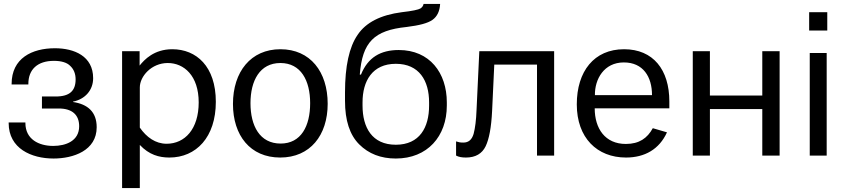

<svg xmlns="http://www.w3.org/2000/svg" viewBox="-20 -790 4286 975"><path d="M252 15C352 15 471 -25 471 -144C471 -222 425 -261 351 -272V-274C411 -286 453 -331 453 -393C453 -505 357 -545 259 -545C142 -545 39 -494 39 -364V-361H124V-364C124 -437 170 -481 254 -481C292 -481 321 -472 337 -455C355 -438 364 -415 364 -387C364 -330 335 -300 263 -300H193V-239H279C346 -239 382 -207 382 -149C382 -74 314 -49 250 -49C177 -49 109 -83 109 -165V-168H24V-165C24 -36 139 15 252 15Z M690 165V-54C737 -4 788 10 840 10C976 10 1076 -93 1076 -273C1076 -453 977 -540 855 -540C762 -540 713 -487 689 -457V-530H600V165ZM826 -60C770 -60 724 -93 690 -142V-346C690 -402 749 -470 832 -470C914 -470 989 -406 989 -270C989 -135 919 -60 826 -60Z M1403 10C1555 10 1644 -103 1644 -263C1644 -425 1556 -540 1404 -540C1254 -540 1163 -426 1163 -262C1163 -102 1251 10 1403 10ZM1405 -61C1299 -61 1252 -151 1252 -266C1252 -380 1299 -470 1404 -470C1508 -470 1555 -381 1555 -266C1555 -150 1509 -61 1405 -61Z M1821 -270C1821 -379 1871 -466 1990 -466C2109 -466 2159 -380 2159 -270V-254C2159 -143 2111 -55 1990 -55C1869 -55 1821 -143 1821 -254ZM2005 -536C1912 -536 1848 -498 1813 -411H1807C1820 -576 1879 -636 2045 -653C2109 -661 2152 -672 2176 -689C2200 -706 2213 -733 2215 -770H2131C2129 -760 2124 -753 2115 -747C2105 -741 2074 -734 2020 -728C1913 -714 1838 -676 1796 -613C1753 -551 1732 -453 1732 -321V-278C1732 -178 1756 -105 1804 -57C1852 -9 1914 15 1990 15C2150 15 2249 -97 2249 -254V-270C2249 -420 2162 -536 2005 -536Z M2490 -462H2707V0H2794V-530H2414L2400 -233C2398 -180 2393 -140 2385 -110C2376 -80 2359 -66 2333 -66C2316 -66 2308 -68 2296 -72V0C2309 7 2325 10 2346 10C2395 10 2428 -10 2446 -47C2464 -84 2475 -144 2479 -227Z M3379 -240V-275C3379 -436 3297 -540 3149 -540C2997 -540 2909 -428 2909 -260C2909 -90 3012 10 3159 10C3254 10 3328 -32 3367 -118L3295 -139C3267 -88 3226 -59 3158 -59C3053 -59 3000 -137 3000 -240ZM3001 -307C3000 -388 3047 -473 3148 -473C3246 -473 3291 -400 3291 -307Z M3498 -530V0H3585V-236H3851V0H3939V-530H3851V-305H3585V-530Z M4092 -521V0H4178V-521ZM4089 -728V-635H4181V-728Z"/></svg>

Font: Cheyenne Sans
Style: Regular
Weight: 400
Designer: The Public Sans project authors (U.S. Web Design System), Libre Franklin designed by Pablo Impallari and Rodrigo Fuenzal
Foundry: The Cheyenne Sans Project Authors
Version: Version 2.007